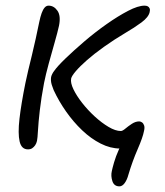

<svg xmlns="http://www.w3.org/2000/svg" viewBox="-20 -519 583 680"><path d="M403 141Q384 141 378 122.5Q372 104 376 87Q378 77 384 56Q390 35 401.5 9.5Q413 -16 431 -37L447 -20Q439 -11 432 -5Q425 1 418.5 4Q412 7 405 7Q371 7 336.5 -10.5Q302 -28 271 -57.5Q240 -87 214 -124Q188 -161 170 -200Q166 -210 163.5 -218Q161 -226 160.5 -233Q160 -240 161 -246Q162 -251 165 -257Q168 -263 172 -268Q183 -284 212 -312Q241 -340 279 -372.5Q317 -405 357.5 -433.5Q398 -462 433.5 -480.5Q469 -499 492 -499Q499 -499 503.5 -496.5Q508 -494 510 -489Q512 -484 510 -476Q506 -458 481 -439.5Q456 -421 425 -403Q383 -378 348 -353Q313 -328 288 -306Q263 -284 248.5 -267Q234 -250 232 -241Q229 -226 240 -203Q251 -180 271 -154.5Q291 -129 315.5 -106.5Q340 -84 364.5 -69.5Q389 -55 408 -55Q414 -55 424 -63.5Q434 -72 447 -80.5Q460 -89 473 -89Q478 -89 483 -85.5Q488 -82 490.5 -74.5Q493 -67 490 -55Q486 -33 467.5 9.5Q449 52 435 99Q430 118 421.5 129.5Q413 141 403 141ZM79 10Q56 10 49.5 -18Q43 -46 49 -98.5Q55 -151 70 -225Q74 -245 80 -270Q86 -295 93 -323.5Q100 -352 106.5 -382Q113 -412 119 -441Q123 -460 127.5 -472.5Q132 -485 138 -492Q144 -499 152 -499Q171 -499 183.5 -481Q196 -463 189 -428Q184 -405 173.5 -368.5Q163 -332 152.5 -293.5Q142 -255 136 -225Q126 -172 121 -128.5Q116 -85 114.5 -57Q113 -29 111 -20Q109 -11 104.5 -4.5Q100 2 94 6Q88 10 79 10Z"/></svg>

Font: Shantell Sans Light
Style: Italic
Weight: 300
Italic angle: -11°
Designer: Stephen Nixon, Anya Danilova, Shantell Martin
Foundry: Arrow Type
Version: Version 1.008;[ac192a2d6]